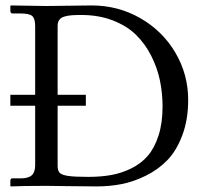

<svg xmlns="http://www.w3.org/2000/svg" viewBox="-20 -666 747 688"><path d="M17.1 -18.1Q17.1 -26.9 24.4 -26.9H54.2Q82 -26.9 94 -38.1Q106 -49.3 106 -73.7V-287.1H17.1V-326.2H106V-571.8Q106 -599.1 95.7 -608.4Q85.4 -617.7 54.2 -617.7H25.9Q17.1 -617.7 17.1 -626.5V-644.5L18.6 -646.5L144.5 -644.5Q176.8 -644.5 226.6 -645.5Q276.4 -646.5 308.6 -646.5Q403.3 -646.5 482.9 -600.8Q562.5 -555.2 608.4 -477.3Q654.3 -399.4 654.3 -308.1Q654.3 -237.3 633.5 -181.9Q612.8 -126.5 580.1 -92.5Q547.4 -58.6 502.9 -36.6Q458.5 -14.6 415.5 -6.3Q372.6 2 326.7 2Q271.5 2 223.9 1Q176.3 0 144.5 0Q63.5 0 18.6 2L17.1 0ZM186.5 -71.8Q186.5 -54.7 193.8 -46.9Q201.2 -39.1 223.9 -35.6Q246.6 -32.2 296.4 -32.2Q341.3 -32.2 378.4 -38.8Q415.5 -45.4 450.7 -62.7Q485.8 -80.1 509.8 -107.9Q533.7 -135.7 548.1 -180.4Q562.5 -225.1 562.5 -283.7Q562.5 -332 553.2 -377.2Q543.9 -422.4 522 -465.8Q500 -509.3 467.3 -541.3Q434.6 -573.2 384.3 -592.8Q334 -612.3 271.5 -612.3Q250 -612.3 236.8 -611.3Q223.6 -610.4 210.9 -606.7Q198.2 -603 192.4 -594.7Q186.5 -586.4 186.5 -573.7V-326.2H287.6V-287.1H186.5Z"/></svg>

Font: Libertinage
Style: l
Weight: 400
Designer: OSP
Foundry: OSP
Version: Version 1.0; 2008; OFL relea